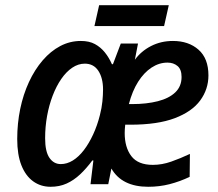

<svg xmlns="http://www.w3.org/2000/svg" viewBox="-20 -706 836 736"><path d="M174 10Q136 10 107 -11Q78 -32 62 -72.5Q46 -113 46 -173Q46 -233 57.5 -288.5Q69 -344 91 -391.5Q113 -439 143.5 -474.5Q174 -510 211 -529.5Q248 -549 290 -549Q322 -549 344 -537Q366 -525 382 -505Q398 -485 409 -460H413L443 -539H509L497 -477Q521 -510 559 -529.5Q597 -549 643 -549Q703 -549 741 -515.5Q779 -482 779 -417Q779 -364 747.5 -321Q716 -278 650 -253Q584 -228 480 -228H460Q459 -219 458.5 -211Q458 -203 458 -196Q458 -141 483.5 -107.5Q509 -74 566 -74Q601 -74 636.5 -86.5Q672 -99 708 -116L707 -28Q669 -10 630 0Q591 10 548 10Q498 10 462.5 -7.5Q427 -25 407 -60L395 0H327L338 -91H334Q311 -60 287 -37.5Q263 -15 235.5 -2.5Q208 10 174 10ZM213 -77Q237 -77 259.5 -91Q282 -105 301.5 -130.5Q321 -156 337 -190.5Q353 -225 363 -265Q370 -292 372.5 -317Q375 -342 375 -363Q375 -407 357 -434.5Q339 -462 305 -462Q280 -462 257 -446.5Q234 -431 215 -403.5Q196 -376 182 -339.5Q168 -303 160.5 -261.5Q153 -220 153 -176Q153 -125 169.5 -101Q186 -77 213 -77ZM487 -307Q542 -307 585 -318Q628 -329 652 -352Q676 -375 676 -411Q676 -440 660.5 -453Q645 -466 622 -466Q590 -466 561 -447Q532 -428 509.5 -392.5Q487 -357 474 -307ZM342 -606 360 -686H627L609 -606Z"/></svg>

Font: Noto Sans Display Medium
Style: Italic
Weight: 500
Italic angle: -12°
Designer: Monotype Design Team
Foundry: Monotype Imaging Inc.
Version: Version 2.003